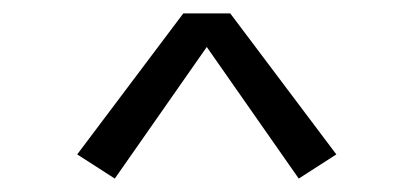

<svg xmlns="http://www.w3.org/2000/svg" viewBox="-20 -800 616 286"><path d="M151 -534 288 -730 425 -534 481 -570 323 -780H253L95 -570Z"/></svg>

Font: Iosevka Sparkle Light
Style: Regular
Weight: 300
Designer: Belleve Invis
Foundry: Belleve Invis
Version: Version 4.5.0; ttfautohint (v1.8.3)